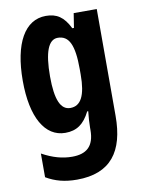

<svg xmlns="http://www.w3.org/2000/svg" viewBox="-89 -618 677 918"><g transform="rotate(-10 250.0 -158.5)"><path d="M198 -557C96 -557 36 -452 36 -270C36 -93 95 10 194 10C249 10 285 -15 314 -73H319C316 -48 314 -15 314 7V17C314 98 274 128 206 128C160 128 114 116 61 87V202C105 228 151 240 210 240C374 240 444 144 444 -28V-547H332L321 -477H313C284 -536 250 -557 198 -557ZM236 -444C291 -444 314 -395 314 -279V-252C314 -150 289 -103 238 -103C191 -103 168 -155 168 -268C168 -386 191 -444 236 -444Z"/></g></svg>

Font: Noto Sans Ethiopic ExtraCondensed
Style: Bold
Weight: 700
Width: 2
Designer: Monotype Design Team
Foundry: Monotype Imaging Inc.
Version: Version 2.102